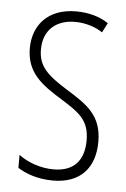

<svg xmlns="http://www.w3.org/2000/svg" viewBox="-45 -573 407 618"><g transform="rotate(5 158.5 -264.5)"><path d="M284 -127C284 -213 235 -244 169 -285C105 -325 74 -352 74 -407C74 -470 115 -505 176 -505C208 -505 242 -495 265 -479L281 -510C253 -529 216 -539 177 -539C84 -539 38 -481 38 -408C38 -329 88 -293 155 -252C214 -215 246 -193 246 -128C246 -63 213 -26 148 -26C106 -26 64 -41 35 -63V-21C60 -5 99 10 149 10C238 10 284 -43 284 -127Z"/></g></svg>

Font: Noto Sans Telugu ExtraCondensed ExtraLight
Style: Regular
Weight: 200
Width: 2
Designer: Jelle Bosma - Monotype Design Team
Foundry: Monotype Imaging Inc.
Version: Version 2.005